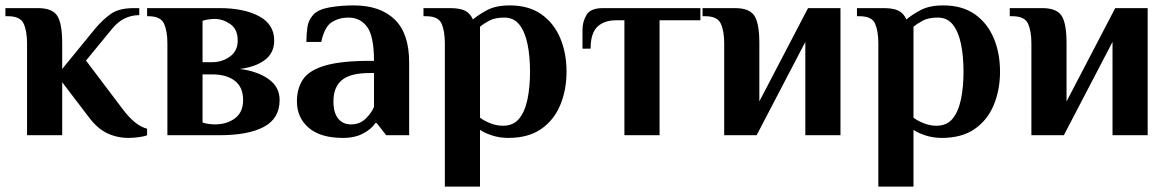

<svg xmlns="http://www.w3.org/2000/svg" viewBox="-21 -500 4324 710"><path d="M454 10Q412 10 375 -7.5Q338 -25 305 -70L209 -196V0H79V-340Q79 -385 66.5 -412.5Q54 -440 9 -440H-1V-470H119Q172 -470 190.5 -442Q209 -414 209 -340V-245L330 -393Q361 -430 391 -450Q421 -470 474 -470H494V-444Q435 -444 394 -394L297 -276L430 -100Q456 -65 479 -47Q502 -29 523 -24V0Q515 4 494 7Q473 10 454 10Z M598 0V-340Q598 -385 585.5 -412.5Q573 -440 528 -440H523V-470H791Q881 -470 937 -440Q993 -410 993 -350Q993 -305 959.5 -279Q926 -253 866 -245Q930 -237 971.5 -208Q1013 -179 1013 -130Q1013 -62 955 -31Q897 0 791 0ZM728 -270H763Q801 -270 829.5 -291Q858 -312 858 -350Q858 -392 830.5 -411Q803 -430 773 -430Q765 -430 752 -428.5Q739 -427 728 -423ZM773 -40Q818 -40 848 -62.5Q878 -85 878 -130Q878 -178 847 -201.5Q816 -225 763 -225H728V-47Q739 -43 752 -41.5Q765 -40 773 -40Z M1247 10Q1164 10 1120.5 -27.5Q1077 -65 1077 -125Q1077 -173 1099.5 -206.5Q1122 -240 1181 -257.5Q1240 -275 1347 -275H1362Q1362 -365 1337 -400Q1312 -435 1267 -435Q1233 -435 1206 -418Q1179 -401 1167 -345H1112Q1112 -371 1115.5 -398Q1119 -425 1137 -445Q1155 -465 1196.5 -472.5Q1238 -480 1287 -480Q1385 -480 1438.5 -428Q1492 -376 1492 -270V0H1407L1372 -45H1367Q1354 -24 1323 -7Q1292 10 1247 10ZM1277 -40Q1310 -40 1332 -62Q1354 -84 1362 -105V-230H1347Q1275 -230 1243.5 -204Q1212 -178 1212 -125Q1212 -83 1229.5 -61.5Q1247 -40 1277 -40Z M1624 190V-340Q1624 -385 1612 -412.5Q1600 -440 1555 -440H1545V-470H1644Q1678 -470 1697.5 -461Q1717 -452 1728 -428Q1746 -444 1779 -462Q1812 -480 1864 -480Q1934 -480 1980.5 -447.5Q2027 -415 2050.5 -359.5Q2074 -304 2074 -235Q2074 -167 2050.5 -111Q2027 -55 1979.5 -22.5Q1932 10 1859 10Q1826 10 1797.5 0.5Q1769 -9 1754 -20V190ZM1839 -35Q1877 -35 1898.5 -61Q1920 -87 1929.5 -132.5Q1939 -178 1939 -235Q1939 -293 1929.5 -338Q1920 -383 1899.5 -409Q1879 -435 1844 -435Q1810 -435 1789 -424Q1768 -413 1754 -401V-65Q1766 -55 1790 -45Q1814 -35 1839 -35Z M2288 0V-425H2258Q2213 -425 2188 -401Q2163 -377 2163 -320H2133V-390Q2133 -420 2148 -445Q2163 -470 2208 -470H2569V-425H2418V0Z M2657 0V-340Q2657 -385 2644.5 -412.5Q2632 -440 2587 -440H2577V-470H2697Q2750 -470 2768.5 -442Q2787 -414 2787 -340V-125L2967 -470H3087V0H2957V-345L2777 0Z M3227 190V-340Q3227 -385 3215 -412.5Q3203 -440 3158 -440H3148V-470H3247Q3281 -470 3300.5 -461Q3320 -452 3331 -428Q3349 -444 3382 -462Q3415 -480 3467 -480Q3537 -480 3583.5 -447.5Q3630 -415 3653.5 -359.5Q3677 -304 3677 -235Q3677 -167 3653.5 -111Q3630 -55 3582.5 -22.5Q3535 10 3462 10Q3429 10 3400.5 0.5Q3372 -9 3357 -20V190ZM3442 -35Q3480 -35 3501.5 -61Q3523 -87 3532.5 -132.5Q3542 -178 3542 -235Q3542 -293 3532.5 -338Q3523 -383 3502.5 -409Q3482 -435 3447 -435Q3413 -435 3392 -424Q3371 -413 3357 -401V-65Q3369 -55 3393 -45Q3417 -35 3442 -35Z M3793 0V-340Q3793 -385 3780.5 -412.5Q3768 -440 3723 -440H3713V-470H3833Q3886 -470 3904.5 -442Q3923 -414 3923 -340V-125L4103 -470H4223V0H4093V-345L3913 0Z"/></svg>

Font: El Messiri
Style: Bold
Weight: 700
Designer: Mohamed Gaber
Foundry: Kief Type Foundry
Version: Version 2.020; ttfautohint (v1.8.3)